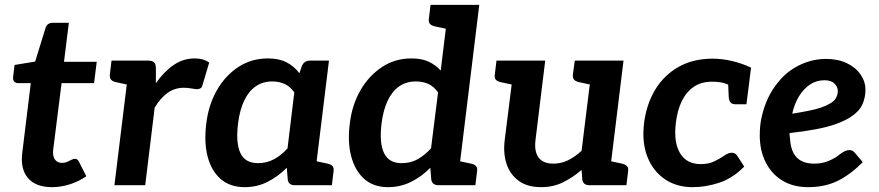

<svg xmlns="http://www.w3.org/2000/svg" viewBox="-20 -764 3624 792"><path d="M195 8Q127 8 95 -30Q63 -68 72 -135L107 -421H56Q45 -421 39 -427Q33 -433 34 -446L40 -496L125 -510L168 -649Q175 -670 198 -670H264L244 -509H379L368 -421H234L199 -143Q197 -119 207 -105.5Q217 -92 237 -92Q248 -92 257.5 -96.5Q267 -101 275 -105Q283 -109 289 -109Q299 -109 305 -98L336 -37Q306 -16 269 -4Q232 8 195 8Z M452 0 515 -514H590Q609 -514 616 -506.5Q623 -499 623 -482V-421Q657 -469 696.5 -496Q736 -523 783 -523Q802 -523 817 -518.5Q832 -514 843 -506L815 -412Q813 -403 806.5 -399.5Q800 -396 793 -396Q788 -396 770.5 -399Q753 -402 739 -402Q701 -402 671.5 -381Q642 -360 618 -320L579 0ZM540 -514 514 -413 459 -425Q445 -428 438.5 -435Q432 -442 433 -456L440 -514Z M989 8Q929 8 890.5 -25.5Q852 -59 836.5 -118Q821 -177 831 -255Q840 -331 874.5 -391.5Q909 -452 963 -487.5Q1017 -523 1085 -523Q1131 -523 1162 -507Q1193 -491 1215 -462L1225 -491Q1234 -514 1259 -514H1337L1274 0H1196Q1170 0 1167 -23L1163 -72Q1127 -36 1084 -14Q1041 8 989 8ZM1044 -91Q1080 -91 1110 -107Q1140 -123 1166 -152L1194 -383Q1176 -408 1153.5 -418Q1131 -428 1103 -428Q1064 -428 1035 -408Q1006 -388 987.5 -349.5Q969 -311 962 -255Q952 -175 971.5 -133Q991 -91 1044 -91ZM1250 0 1275 -101 1331 -89Q1345 -86 1351.5 -79Q1358 -72 1356 -58L1349 0Z M1581 8Q1521 8 1483 -25.5Q1445 -59 1429 -118Q1413 -177 1423 -255Q1432 -331 1466.5 -391Q1501 -451 1555 -487Q1609 -523 1677 -523Q1720 -523 1748.5 -509.5Q1777 -496 1798 -473L1831 -744H1957L1866 0H1789Q1763 0 1759 -23L1755 -72Q1720 -36 1676 -14Q1632 8 1581 8ZM1636 -91Q1674 -91 1702.5 -107Q1731 -123 1758 -152L1787 -383Q1769 -408 1746.5 -418Q1724 -428 1695 -428Q1656 -428 1627 -408Q1598 -388 1579.5 -349.5Q1561 -311 1554 -255Q1544 -175 1564 -133Q1584 -91 1636 -91ZM1855 -744 1831 -643 1775 -655Q1761 -658 1754 -665Q1747 -672 1749 -686L1756 -744ZM1842 0 1867 -101 1923 -89Q1937 -86 1943.5 -79Q1950 -72 1948 -58L1941 0Z M2212 8Q2156 8 2120.5 -17.5Q2085 -43 2070 -86.5Q2055 -130 2062 -187L2103 -514H2229L2189 -187Q2183 -140 2201.5 -114.5Q2220 -89 2263 -89Q2295 -89 2323.5 -103Q2352 -117 2379 -142L2425 -514H2552L2489 0H2411Q2386 0 2382 -23L2379 -63Q2343 -32 2302.5 -12Q2262 8 2212 8ZM2465 0 2490 -101 2546 -89Q2559 -86 2566 -79Q2573 -72 2571 -58L2564 0ZM2127 -514 2102 -413 2046 -425Q2032 -428 2025.5 -435Q2019 -442 2021 -456L2028 -514ZM2450 -514 2425 -413 2369 -425Q2355 -428 2348.5 -435Q2342 -442 2343 -456L2351 -514Z M2837 8Q2770 8 2721.5 -25.5Q2673 -59 2650 -118.5Q2627 -178 2637 -258Q2647 -335 2683 -394.5Q2719 -454 2779 -488Q2839 -522 2920 -522Q2958 -522 2999 -512.5Q3040 -503 3078 -485L3069 -412L3003 -404Q2985 -416 2965.5 -421.5Q2946 -427 2917 -427Q2873 -427 2842 -406Q2811 -385 2792.5 -347Q2774 -309 2768 -258Q2758 -178 2785 -132.5Q2812 -87 2871 -87Q2903 -87 2926.5 -98.5Q2950 -110 2967.5 -122Q2985 -134 2998 -134Q3012 -134 3020 -123L3050 -77Q3003 -29 2947.5 -10.5Q2892 8 2837 8ZM2983 -434 3069 -412 3059 -334H3013Q2999 -334 2993 -342Q2987 -350 2986 -363Z M3314 8Q3252 8 3207.5 -19Q3163 -46 3138.5 -94.5Q3114 -143 3114 -206Q3114 -226 3116 -246.5Q3118 -267 3123 -286Q3132 -325 3148.5 -360Q3165 -395 3189 -424Q3201 -439 3214.5 -452Q3228 -465 3243 -475Q3273 -496 3310 -508.5Q3347 -521 3388 -521Q3436 -521 3473 -503.5Q3510 -486 3530 -456.5Q3550 -427 3550 -394Q3550 -360 3536.5 -331.5Q3523 -303 3487 -280Q3463 -265 3428.5 -252.5Q3394 -240 3346.5 -231Q3299 -222 3237 -215Q3237 -209 3237.5 -201.5Q3238 -194 3239 -191Q3242 -140 3266.5 -114.5Q3291 -89 3339 -89Q3367 -89 3390.5 -97.5Q3414 -106 3430 -117Q3438 -123 3447 -129.5Q3456 -136 3465 -140.5Q3474 -145 3484 -145Q3497 -145 3506 -134L3539 -95Q3487 -43 3434.5 -17.5Q3382 8 3314 8ZM3248 -295Q3286 -301 3315.5 -307Q3345 -313 3366 -320Q3387 -327 3402 -336Q3421 -346 3428.5 -360Q3436 -374 3436 -389Q3436 -406 3422 -419.5Q3408 -433 3381 -433Q3348 -433 3321.5 -415.5Q3295 -398 3276 -367Q3257 -336 3248 -295Z"/></svg>

Font: Aleo
Style: Bold Italic
Weight: 700
Italic angle: -7°
Version: Version 2.001;gftools[0.9.29]